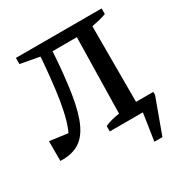

<svg xmlns="http://www.w3.org/2000/svg" viewBox="-193 -803 1089 1137"><g transform="rotate(-30 351.5 -235.0)"><path d="M536 185 564 0H338V-37Q363 -48 387 -54Q411 -60 438 -64L448 -581H282Q271 -412 252.5 -297.5Q234 -183 202 -115.5Q170 -48 120 -20Q70 8 -3 5V-130L147 -110L92 -68Q114 -93 131 -136.5Q148 -180 161 -240Q174 -300 183.5 -376.5Q193 -453 201 -545L204 -589L74 -613V-655H660V-617Q640 -609 616 -603Q592 -597 560 -591V-74H678V-53L591 185Z"/></g></svg>

Font: Piazzolla 24pt SemiBold
Style: Regular
Weight: 600
Designer: Juan Pablo del Peral
Foundry: Huerta Tipografica
Version: Version 2.005